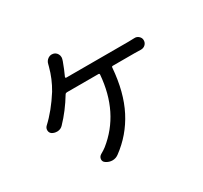

<svg xmlns="http://www.w3.org/2000/svg" viewBox="-139 -796 1115 1054"><g transform="rotate(-30 418.5 -268.5)"><path d="M296.9 -460Q295.9 -457 297.4 -455.1Q298.8 -453.1 301.8 -453.1H695.3Q714.8 -453.1 733.4 -454.1Q749 -455.1 760.7 -444.3Q772.5 -433.6 772.5 -418.9Q772.5 -402.3 761.2 -391.6Q750 -380.9 733.4 -380.9Q711.9 -381.8 695.3 -381.8H555.7Q547.9 -381.8 547.9 -375Q536.1 -224.6 481.9 -119.6Q427.7 -14.6 333 54.7Q315.4 67.4 294.9 67.4Q273.4 67.4 254.9 54.7Q241.2 45.9 242.2 30.8Q243.2 15.6 256.8 6.8Q279.3 -5.9 293 -16.6Q452.1 -143.6 470.7 -375Q470.7 -381.8 463.9 -381.8H264.6Q256.8 -381.8 252.9 -376Q205.1 -296.9 147.5 -237.3Q134.8 -223.6 115.2 -221.7Q112.3 -221.7 109.4 -221.7Q93.8 -221.7 80.1 -229.5Q66.4 -238.3 66.4 -254.9Q66.4 -268.6 76.2 -278.3Q139.6 -336.9 195.3 -424.8Q231.4 -485.4 249 -552.7Q251 -559.6 252.9 -567.4Q256.8 -585 271.5 -595.7Q283.2 -603.5 294.9 -603.5Q299.8 -603.5 304.7 -602.5Q321.3 -598.6 330.1 -583Q335 -574.2 335 -563.5Q335 -557.6 333 -550.8Q331.1 -545.9 330.1 -541Q314.5 -498 296.9 -460Z"/></g></svg>

Font: Gen Jyuu Gothic P Regular
Style: Regular
Weight: 400
Designer: [Source Han Sans]
Ryoko NISHIZUKA  (kana & ideographs); Paul D. Hunt (Latin, Greek & Cyrillic); Wenlong ZHANG  (bopomofo
Version: Version 1.002.20150607